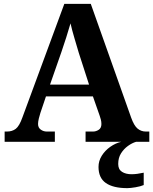

<svg xmlns="http://www.w3.org/2000/svg" viewBox="-20 -734 793 994"><path d="M4 0V-53H16Q43 -53 61.5 -67Q80 -81 96 -126L313 -714H450L659 -125Q674 -83 692.5 -68Q711 -53 735 -53H753V0H423V-53H462Q477 -53 491 -62Q505 -71 505 -92Q505 -104 502 -115.5Q499 -127 496 -135L461 -235H218L189 -149Q185 -137 181 -120.5Q177 -104 177 -92Q177 -73 191 -63Q205 -53 222 -53H264V0ZM239 -296H441L388 -460Q378 -494 365.5 -536Q353 -578 345 -613Q336 -581 323 -540.5Q310 -500 298 -465ZM639 240Q566 240 528 213.5Q490 187 490 130Q490 99 507 72Q524 45 551 26Q578 7 608 0H685Q664 6 642.5 21.5Q621 37 606.5 60Q592 83 592 115Q592 143 611.5 155.5Q631 168 661 168Q675 168 690.5 166Q706 164 724 160V224Q708 231 681.5 235.5Q655 240 639 240Z"/></svg>

Font: Noto Naskh Arabic UI
Style: Regular
Weight: 400
Designer: Monotype Design Team, David Williams, Mohamad Dakak and Nizar Qandah
Foundry: Monotype Imaging Inc.
Version: Version 2.014